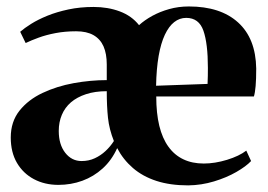

<svg xmlns="http://www.w3.org/2000/svg" viewBox="-20 -548 810 580"><path d="M156.5 10.5Q115 10.5 82.5 -6.8Q50 -24 31.2 -56Q12.5 -88 12.5 -132.5Q12.5 -180.5 39 -213.8Q65.5 -247 108.5 -267.2Q151.5 -287.5 202.5 -296.8Q253.5 -306 302.5 -306V-353.5Q302.5 -385.5 292.8 -407.8Q283 -430 262.5 -441.8Q242 -453.5 210 -453.5Q176.5 -453.5 147.8 -448Q119 -442.5 96.5 -434.2Q74 -426 57.5 -418L41 -452Q53.5 -463 74.2 -476Q95 -489 123.2 -500.5Q151.5 -512 186.8 -519.5Q222 -527 262.5 -527Q306 -527 342 -513.5Q378 -500 400 -472Q416.5 -487 439.5 -499.8Q462.5 -512.5 490.8 -520.5Q519 -528.5 550.5 -528.5Q646 -528.5 699.2 -480.2Q752.5 -432 754 -341Q754 -308.5 752.2 -288.2Q750.5 -268 747 -256.5H452Q452 -206 461.2 -168Q470.5 -130 488.8 -104.8Q507 -79.5 533.8 -66.8Q560.5 -54 595.5 -54Q629 -54 665.8 -65.2Q702.5 -76.5 724 -93L738.5 -61.5Q723.5 -45.5 694 -28.5Q664.5 -11.5 626.5 0Q588.5 11.5 548.5 12Q494 12 452.5 -1.5Q411 -15 381.5 -40.5Q352 -66 334 -100.5Q317.5 -64 290.2 -39.2Q263 -14.5 228.8 -2Q194.5 10.5 156.5 10.5ZM451.5 -289 607 -294.5Q607.5 -307 607.8 -319Q608 -331 608 -343Q608 -416.5 594.5 -455.2Q581 -494 542.5 -494Q522.5 -494 506.2 -481.2Q490 -468.5 478 -443Q466 -417.5 459.2 -378.8Q452.5 -340 451.5 -289ZM226.5 -61.5Q248 -61.5 266 -69.8Q284 -78 298.8 -91.8Q313.5 -105.5 324 -122Q310 -157 306.2 -192Q302.5 -227 302.5 -272.5Q267 -272.5 239.8 -263.5Q212.5 -254.5 194.2 -238.8Q176 -223 166.8 -201Q157.5 -179 157.5 -152.5Q157.5 -111.5 177 -86.5Q196.5 -61.5 226.5 -61.5Z"/></svg>

Font: Merriweather 120pt
Style: Bold
Weight: 700
Designer: Eben Sorkin
Foundry: Eben Sorkin
Version: Version 2.100